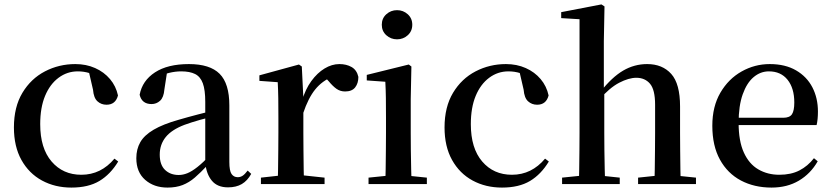

<svg xmlns="http://www.w3.org/2000/svg" viewBox="-20 -833 3763 869"><path d="M303 16Q229 16 170 -16Q111 -48 77 -109Q43 -170 43 -256Q43 -349 81.5 -413Q120 -477 183.5 -510Q247 -543 321 -543Q370 -543 410.5 -525Q451 -507 478 -475Q505 -443 514 -401Q503 -359 462 -359Q438 -359 421 -374.5Q404 -390 401 -427L380 -518L440 -476Q411 -494 385.5 -502Q360 -510 332 -510Q284 -510 245 -481Q206 -452 184 -399Q162 -346 162 -271Q162 -162 213.5 -102Q265 -42 348 -42Q393 -42 430.5 -60.5Q468 -79 498 -115L515 -102Q480 -44 430 -14Q380 16 303 16Z M738 16Q677 16 637 -19Q597 -54 597 -117Q597 -158 615 -189.5Q633 -221 675.5 -246Q718 -271 789 -291Q830 -303 878 -315.5Q926 -328 966 -337V-312Q926 -302 885.5 -290.5Q845 -279 815 -268Q757 -246 730 -212.5Q703 -179 703 -133Q703 -87 727 -64Q751 -41 789 -41Q808 -41 828 -49Q848 -57 874 -77.5Q900 -98 935 -135L948 -84H918Q888 -52 862 -29.5Q836 -7 806.5 4.5Q777 16 738 16ZM1012 15Q964 15 939 -15Q914 -45 909 -96V-99V-372Q909 -426 898 -456Q887 -486 863 -498Q839 -510 800 -510Q773 -510 745 -503Q717 -496 682 -480L736 -506L724 -428Q721 -392 704.5 -377Q688 -362 666 -362Q622 -362 612 -404Q624 -468 681.5 -505.5Q739 -543 835 -543Q930 -543 974 -499Q1018 -455 1018 -356V-100Q1018 -60 1028 -45.5Q1038 -31 1056 -31Q1068 -31 1078 -37.5Q1088 -44 1101 -61L1117 -46Q1100 -15 1074.5 0Q1049 15 1012 15Z M1161 0V-29L1270 -41H1337L1449 -29V0ZM1237 0Q1238 -25 1238.5 -66.5Q1239 -108 1239.5 -153Q1240 -198 1240 -232V-301Q1240 -352 1239.5 -388.5Q1239 -425 1237 -461L1154 -467V-492L1333 -541L1346 -532L1353 -390V-389V-232Q1353 -198 1353.5 -153Q1354 -108 1354.5 -66.5Q1355 -25 1356 0ZM1352 -320 1324 -377H1347Q1362 -429 1389 -466Q1416 -503 1449 -523Q1482 -543 1516 -543Q1548 -543 1571.5 -529.5Q1595 -516 1602 -485Q1602 -456 1587.5 -437.5Q1573 -419 1542 -419Q1520 -419 1503 -431Q1486 -443 1468 -465L1445 -490L1485 -486Q1438 -467 1406.5 -428Q1375 -389 1352 -320Z M1648 0V-29L1756 -40H1805L1912 -29V0ZM1724 0Q1725 -25 1725.5 -66.5Q1726 -108 1726.5 -153Q1727 -198 1727 -232V-300Q1727 -350 1726.5 -388.5Q1726 -427 1724 -463L1640 -469V-494L1830 -541L1842 -532L1839 -385V-232Q1839 -198 1839.5 -153Q1840 -108 1841 -66.5Q1842 -25 1843 0ZM1777 -655Q1749 -655 1728.5 -673.5Q1708 -692 1708 -721Q1708 -750 1728.5 -768.5Q1749 -787 1777 -787Q1805 -787 1825.5 -768.5Q1846 -750 1846 -721Q1846 -692 1825.5 -673.5Q1805 -655 1777 -655Z M2252 16Q2178 16 2119 -16Q2060 -48 2026 -109Q1992 -170 1992 -256Q1992 -349 2030.5 -413Q2069 -477 2132.5 -510Q2196 -543 2270 -543Q2319 -543 2359.5 -525Q2400 -507 2427 -475Q2454 -443 2463 -401Q2452 -359 2411 -359Q2387 -359 2370 -374.5Q2353 -390 2350 -427L2329 -518L2389 -476Q2360 -494 2334.5 -502Q2309 -510 2281 -510Q2233 -510 2194 -481Q2155 -452 2133 -399Q2111 -346 2111 -271Q2111 -162 2162.5 -102Q2214 -42 2297 -42Q2342 -42 2379.5 -60.5Q2417 -79 2447 -115L2464 -102Q2429 -44 2379 -14Q2329 16 2252 16Z M2524 0V-29L2631 -40H2681L2785 -29V0ZM2600 0Q2601 -25 2601.5 -66.5Q2602 -108 2602.5 -153Q2603 -198 2603 -232V-746L2520 -751V-778L2702 -813L2716 -804L2713 -647V-430L2715 -417V-232Q2715 -198 2715.5 -153Q2716 -108 2717 -66.5Q2718 -25 2719 0ZM2868 0V-29L2973 -40H3023L3130 -29V0ZM2942 0Q2943 -25 2943.5 -66Q2944 -107 2944.5 -152Q2945 -197 2945 -232V-359Q2945 -427 2922 -454Q2899 -481 2860 -481Q2826 -481 2782.5 -458.5Q2739 -436 2689 -379L2665 -418H2698Q2750 -484 2800.5 -513.5Q2851 -543 2909 -543Q2978 -543 3018 -498.5Q3058 -454 3058 -351V-232Q3058 -197 3058.5 -152Q3059 -107 3059.5 -66Q3060 -25 3061 0Z M3472 16Q3394 16 3333.5 -16Q3273 -48 3238.5 -110.5Q3204 -173 3204 -264Q3204 -351 3240.5 -413.5Q3277 -476 3336.5 -509.5Q3396 -543 3464 -543Q3534 -543 3583 -514.5Q3632 -486 3657 -437.5Q3682 -389 3682 -328Q3682 -292 3676 -267H3254V-300H3525Q3554 -300 3564.5 -316Q3575 -332 3575 -369Q3575 -434 3544.5 -472Q3514 -510 3460 -510Q3422 -510 3391 -484Q3360 -458 3341.5 -406Q3323 -354 3323 -277Q3323 -195 3346.5 -143Q3370 -91 3412 -66.5Q3454 -42 3507 -42Q3560 -42 3598 -61.5Q3636 -81 3664 -117L3681 -103Q3649 -47 3596 -15.5Q3543 16 3472 16Z"/></svg>

Font: Noto Serif SC ExtraLight SemiBold
Style: Regular
Weight: 600
Version: Version 2.002-H1;hotconv 1.1.0;makeotfexe 2.6.0